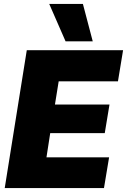

<svg xmlns="http://www.w3.org/2000/svg" viewBox="-20 -955 645 975"><path d="M4 0 116 -700H605L579 -542H278L259 -424H536L512 -279H235L216 -156H534L508 0ZM313 -745 230 -935H401L451 -745Z"/></svg>

Font: Georama ExtraBold
Style: Italic
Weight: 800
Italic angle: -9°
Version: Version 1.001